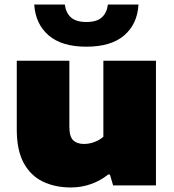

<svg xmlns="http://www.w3.org/2000/svg" viewBox="-20 -818 766 847"><path d="M293 9Q222.5 9 168.5 -17.2Q114.5 -43.5 84.2 -99.8Q54 -156 54 -246V-550H286V-259Q286 -215.5 302.8 -199.2Q319.5 -183 350 -183Q375 -183 398 -192Q421 -201 436 -215V-550H668V0H479L465 -48H457Q423.5 -21 381.2 -6Q339 9 293 9ZM361 -612Q252.5 -612 194.5 -662Q136.5 -712 131 -798H266Q270.5 -761.5 293 -741.2Q315.5 -721 361 -721Q407 -721 429.2 -741.2Q451.5 -761.5 456 -798H591Q586 -712 528 -662Q470 -612 361 -612Z"/></svg>

Font: Encode Sans Expanded Expanded Black
Style: Regular
Weight: 900
Width: 7
Designer: Multiple Designers
Foundry: Impallari Type
Version: Version 3.000; ttfautohint (v1.8.3) -l 8 -r 50 -G 200 -x 14 